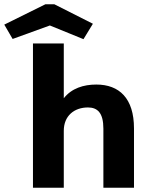

<svg xmlns="http://www.w3.org/2000/svg" viewBox="-103 -877 686 897"><path d="M-44 -695 130 -758 287 -694 331 -766 151 -857H109L-83 -762ZM51 0H195V-266C195 -336 244 -375 308 -375C353 -375 380 -349 380 -276V0H523V-277C523 -418 454 -482 347 -482C288 -482 232 -465 195 -418V-674H51Z"/></svg>

Font: Inconsolata SemiExpanded Black
Style: Regular
Weight: 900
Width: 6
Monospace: yes
Designer: Raph Levien, Cyreal, Brenton Simpson
Foundry: Raph Levien, Cyreal, Google
Version: Version 3.100